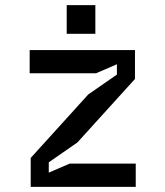

<svg xmlns="http://www.w3.org/2000/svg" viewBox="-20 -724 640 744"><path d="M506 0H99V-112L322 -358L433 -435V-475L352 -440H95V-530H503V-418L280 -172L169 -95V-55L250 -90H506ZM349.5 -704V-593H238.5V-704Z"/></svg>

Font: Fliege Mono Thin
Style: Regular
Weight: 100
Version: Version 0.020;Glyphs 3.3 (3306)